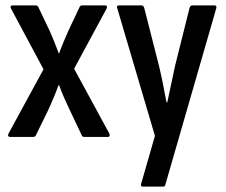

<svg xmlns="http://www.w3.org/2000/svg" viewBox="-20 -510 842 715"><path d="M18 0Q12 0 10.5 -4Q9 -8 12 -13L142 -252L21 -478Q18 -483 20 -486.5Q22 -490 27 -490H111Q121 -490 123 -483L166 -393Q174 -374 182.5 -353.5Q191 -333 199 -311H200Q208 -333 217 -354.5Q226 -376 234 -394L276 -483Q278 -490 287 -490H371Q377 -490 378 -486.5Q379 -483 377 -478L256 -254L387 -13Q389 -8 388 -4Q387 0 381 0H295Q286 0 284 -7L239 -102Q229 -123 219 -145.5Q209 -168 200 -193H198Q189 -168 179.5 -145.5Q170 -123 160 -101L114 -7Q112 0 102 0Z M512 185Q507 185 505.5 181.5Q504 178 506 173L557 -4L417 -478Q412 -490 424 -490H506Q514 -490 517 -481L572 -265Q580 -232 587 -196.5Q594 -161 600 -129H603Q610 -161 617.5 -197Q625 -233 632 -265L686 -481Q689 -490 697 -490H778Q789 -490 785 -478L596 177Q595 185 586 185Z"/></svg>

Font: Sofia Sans Condensed SemiBold
Style: Regular
Weight: 600
Designer: Botio Nikoltchev, Ani Petrova
Foundry: lettersoup
Version: Version 4.101